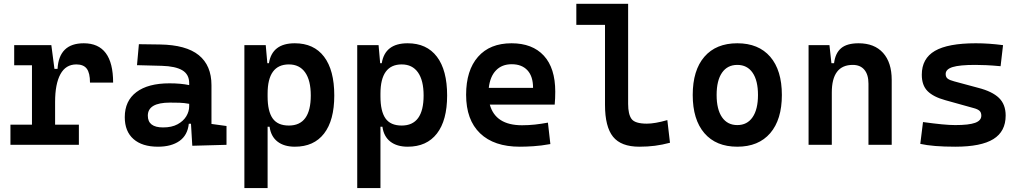

<svg xmlns="http://www.w3.org/2000/svg" viewBox="-20 -752 5313 997"><path d="M266.1 -222.7V-104.5H389.6V0H34.2V-104.5H146V-413.1H53.7V-517.6H246.6L262.7 -394.5H278.8Q286.6 -527.3 415 -527.3Q567.4 -527.3 567.4 -323.2H447.3Q447.3 -373.5 430.4 -395.5Q413.6 -417.5 376.5 -417.5Q321.3 -417.5 293.7 -366.7Q266.1 -315.9 266.1 -222.7Z M978.5 4.9 971.7 -109.4H960.4Q954.1 -49.8 911.9 -20Q869.6 9.8 800.3 9.8Q718.3 9.8 673.1 -30Q627.9 -69.8 627.9 -143.6Q627.9 -228.5 688.5 -273.9Q749 -319.3 859.9 -319.3Q918.9 -319.3 962.4 -310.1V-320.3Q962.4 -365.7 926.8 -387Q891.1 -408.2 820.3 -410.2L691.4 -413.6L701.2 -522.5L810.5 -521Q946.3 -519 1012.2 -465.6Q1078.1 -412.1 1078.1 -309.6V-108.4L1156.2 -97.7V0ZM962.4 -212.9Q936 -217.8 912.4 -218.5Q888.7 -219.2 862.8 -219.2Q747.6 -219.2 747.6 -151.4Q747.6 -90.3 826.7 -90.3Q872.1 -90.3 902.1 -106.7Q932.1 -123 947.3 -148.2Q962.4 -173.3 962.4 -200.2Z M1249 224.6V-517.6H1359.9L1368.2 -423.8H1376.5Q1393.1 -527.3 1510.7 -527.3Q1609.9 -527.3 1662.8 -457.5Q1715.8 -387.7 1715.8 -256.3Q1715.8 -127 1662.8 -58.6Q1609.9 9.8 1511.2 9.8Q1455.1 9.8 1420.9 -16.8Q1386.7 -43.5 1379.9 -93.8H1369.6V224.6ZM1369.6 -251.5Q1369.6 -174.3 1395.8 -137.2Q1421.9 -100.1 1480 -100.1Q1593.8 -100.1 1593.8 -256.3Q1593.8 -334.5 1564.5 -376Q1535.2 -417.5 1480 -417.5Q1369.6 -417.5 1369.6 -265.6Z M1835 224.6V-517.6H1945.8L1954.1 -423.8H1962.4Q1979 -527.3 2096.7 -527.3Q2195.8 -527.3 2248.8 -457.5Q2301.8 -387.7 2301.8 -256.3Q2301.8 -127 2248.8 -58.6Q2195.8 9.8 2097.2 9.8Q2041 9.8 2006.8 -16.8Q1972.7 -43.5 1965.8 -93.8H1955.6V224.6ZM1955.6 -251.5Q1955.6 -174.3 1981.7 -137.2Q2007.8 -100.1 2065.9 -100.1Q2179.7 -100.1 2179.7 -256.3Q2179.7 -334.5 2150.4 -376Q2121.1 -417.5 2065.9 -417.5Q1955.6 -417.5 1955.6 -265.6Z M2679.2 9.8Q2545.4 9.8 2472.9 -59.8Q2400.4 -129.4 2400.4 -259.8Q2400.4 -386.7 2462.2 -457Q2523.9 -527.3 2636.2 -527.3Q2744.6 -527.3 2804 -462.9Q2863.3 -398.4 2863.3 -275.9Q2863.3 -240.7 2860.4 -209H2523.4Q2552.7 -101.6 2690.9 -101.6Q2725.1 -101.6 2758.1 -105.2Q2791 -108.9 2825.2 -115.2L2837.9 -3.9Q2789.6 4.9 2749.8 7.3Q2710 9.8 2679.2 9.8ZM2518.1 -295.9H2748Q2748 -355.5 2718.8 -387Q2689.5 -418.5 2637.2 -418.5Q2586.4 -418.5 2555.7 -386.7Q2524.9 -355 2518.1 -295.9Z M3299.8 9.8Q3205.1 9.8 3163.3 -42Q3121.6 -93.8 3121.6 -207.5V-623H2972.7V-732.4H3241.7V-212.4Q3241.7 -158.7 3259.5 -134.3Q3277.3 -109.9 3338.9 -109.9Q3380.9 -109.9 3445.3 -128.4L3459 -10.7Q3418.5 0 3380.9 4.9Q3343.3 9.8 3299.8 9.8Z M3808.6 9.8Q3698.2 9.8 3637.7 -60.5Q3577.1 -130.9 3577.1 -258.8Q3577.1 -387.2 3637.7 -457.3Q3698.2 -527.3 3808.6 -527.3Q3918.9 -527.3 3979.5 -457.3Q4040 -387.2 4040 -258.8Q4040 -130.9 3979.5 -60.5Q3918.9 9.8 3808.6 9.8ZM3808.6 -102.5Q3859.9 -102.5 3887.9 -143.3Q3916 -184.1 3916 -258.8Q3916 -334 3887.9 -374.5Q3859.9 -415 3808.6 -415Q3757.3 -415 3729.2 -374.5Q3701.2 -334 3701.2 -258.8Q3701.2 -184.1 3729.2 -143.3Q3757.3 -102.5 3808.6 -102.5Z M4489.7 0V-317.4Q4489.7 -364.3 4468.5 -389.6Q4447.3 -415 4408.2 -415Q4299.3 -415 4299.3 -271.5V0H4178.7V-517.6H4287.1L4297.4 -423.8H4311Q4317.4 -476.1 4347.7 -501.7Q4377.9 -527.3 4438.5 -527.3Q4520.5 -527.3 4565.4 -477.5Q4610.4 -427.7 4610.4 -336.9V0Z M4940.4 9.8Q4824.2 9.8 4758.8 -4.9L4772.9 -118.2Q4830.1 -110.4 4871.1 -106.4Q4912.1 -102.5 4940.4 -102.5Q5011.7 -102.5 5043.7 -114.3Q5075.7 -126 5075.7 -151.4Q5075.7 -168 5066.4 -176.5Q5057.1 -185.1 5037.1 -190.4L4888.2 -231.9Q4826.2 -249 4796.4 -279.1Q4766.6 -309.1 4766.6 -363.8Q4766.6 -448.2 4834.7 -487.8Q4902.8 -527.3 5046.9 -527.3Q5081.5 -527.3 5116.2 -524.9Q5150.9 -522.5 5188.5 -517.6L5175.8 -408.2Q5133.3 -412.1 5101.3 -413.6Q5069.3 -415 5043.9 -415Q4962.9 -415 4926.8 -403.8Q4890.6 -392.6 4890.6 -367.7Q4890.6 -351.1 4901.4 -343.3Q4912.1 -335.4 4934.6 -329.6L5059.6 -295.9Q5132.3 -277.3 5167.2 -243.7Q5202.1 -210 5202.1 -151.9Q5202.1 -69.3 5138.4 -29.8Q5074.7 9.8 4940.4 9.8Z"/></svg>

Font: Cascadia Mono PL SemiBold
Style: Regular
Weight: 600
Monospace: yes
Designer: Aaron Bell
Foundry: Saja Typeworks
Version: Version 2404.023; ttfautohint (v1.8.4)